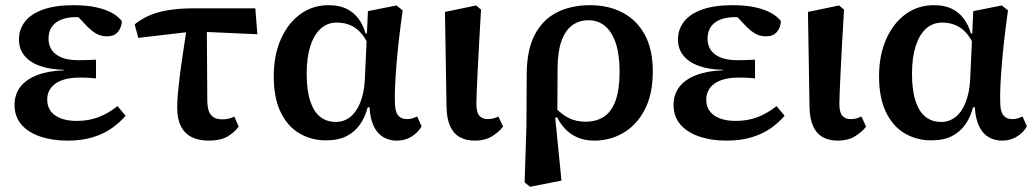

<svg xmlns="http://www.w3.org/2000/svg" viewBox="-20 -528 3985 740"><path d="M240 14Q181 14 134.5 -2Q88 -18 62 -48.5Q36 -79 36 -123Q36 -165 59 -194Q82 -223 124.5 -239Q167 -255 226 -257V-259Q174 -260 135 -273.5Q96 -287 74.5 -313Q53 -339 53 -376Q53 -415 76.5 -445Q100 -475 147 -491.5Q194 -508 263 -508Q313 -508 350 -500Q387 -492 412 -478Q437 -464 450 -446Q448 -421 434 -404.5Q420 -388 392 -388Q376 -388 362.5 -393Q349 -398 335 -409Q321 -420 303 -440L265 -480L338 -476L365 -451Q346 -456 323.5 -459Q301 -462 274 -462Q239 -462 215 -452Q191 -442 179 -423.5Q167 -405 167 -379Q167 -353 180 -334.5Q193 -316 218.5 -306Q244 -296 282 -296Q300 -296 315.5 -296.5Q331 -297 350 -298V-226Q330 -228 316 -228.5Q302 -229 287 -229Q255 -229 231 -222.5Q207 -216 192 -204.5Q177 -193 169.5 -178Q162 -163 162 -144Q162 -119 174.5 -101Q187 -83 212.5 -72.5Q238 -62 276 -62Q323 -62 361 -77Q399 -92 433 -119L464 -82Q442 -56 411 -34Q380 -12 337.5 1Q295 14 240 14Z M513 -382 499 -434Q522 -453 552.5 -467Q583 -481 626.5 -488.5Q670 -496 732 -496H964L972 -396L727 -407ZM785 14Q746 14 719 0.5Q692 -13 677.5 -41Q663 -69 663 -113Q663 -138 665.5 -166.5Q668 -195 672.5 -232Q677 -269 684.5 -318.5Q692 -368 702 -435H777L779 -137Q780 -99 794.5 -83.5Q809 -68 836 -68Q851 -68 862.5 -71Q874 -74 883 -79L900 -40Q883 -17 856 -1.5Q829 14 785 14Z M1236 13Q1180 13 1134 -14Q1088 -41 1061.5 -96Q1035 -151 1035 -234Q1035 -315 1062.5 -377Q1090 -439 1137.5 -473.5Q1185 -508 1246 -508Q1288 -508 1316 -494Q1344 -480 1362 -455.5Q1380 -431 1389 -399H1420L1408 -335Q1395 -371 1376.5 -394.5Q1358 -418 1333.5 -429.5Q1309 -441 1278 -441Q1242 -441 1216 -417.5Q1190 -394 1176 -350Q1162 -306 1162 -244Q1162 -179 1176 -137.5Q1190 -96 1215 -77Q1240 -58 1274 -58Q1305 -58 1329 -76.5Q1353 -95 1368 -131.5Q1383 -168 1386 -219L1394 -393L1398 -485L1508 -507L1532 -488Q1525 -439 1519 -388Q1513 -337 1509 -290Q1505 -243 1503 -203Q1501 -163 1502 -135Q1502 -100 1513.5 -84.5Q1525 -69 1549 -69Q1562 -69 1571.5 -72.5Q1581 -76 1588 -79L1605 -41Q1592 -18 1567 -2Q1542 14 1509 14Q1482 14 1459 1.5Q1436 -11 1421.5 -39.5Q1407 -68 1404 -115L1397 -114Q1388 -78 1368 -49Q1348 -20 1316 -3.5Q1284 13 1236 13Z M1811 14Q1775 14 1751 0Q1727 -14 1714.5 -42.5Q1702 -71 1701 -115L1695 -482L1815 -507L1834 -491Q1830 -420 1826.5 -360.5Q1823 -301 1821 -255Q1819 -209 1817.5 -177Q1816 -145 1816 -128Q1816 -95 1827.5 -82Q1839 -69 1860 -69Q1873 -69 1883 -72Q1893 -75 1901 -79L1919 -40Q1903 -19 1876 -2.5Q1849 14 1811 14Z M2002 175 2009 -44 2010 -240Q2010 -334 2040.5 -393Q2071 -452 2126 -480Q2181 -508 2254 -508Q2326 -508 2380.5 -479Q2435 -450 2465.5 -393.5Q2496 -337 2496 -253Q2496 -165 2465 -105.5Q2434 -46 2382.5 -16Q2331 14 2271 14Q2235 14 2206.5 2Q2178 -10 2157 -32.5Q2136 -55 2122 -87H2100L2105 -129Q2127 -104 2147.5 -88.5Q2168 -73 2190 -66Q2212 -59 2237 -59Q2280 -59 2309.5 -79.5Q2339 -100 2353.5 -143Q2368 -186 2368 -252Q2368 -317 2353.5 -361Q2339 -405 2312 -427.5Q2285 -450 2248 -450Q2212 -450 2185.5 -430.5Q2159 -411 2144.5 -371.5Q2130 -332 2129 -269L2128 -78L2120 -73L2144 168L2023 192Z M2780 14Q2721 14 2674.5 -2Q2628 -18 2602 -48.5Q2576 -79 2576 -123Q2576 -165 2599 -194Q2622 -223 2664.5 -239Q2707 -255 2766 -257V-259Q2714 -260 2675 -273.5Q2636 -287 2614.5 -313Q2593 -339 2593 -376Q2593 -415 2616.5 -445Q2640 -475 2687 -491.5Q2734 -508 2803 -508Q2853 -508 2890 -500Q2927 -492 2952 -478Q2977 -464 2990 -446Q2988 -421 2974 -404.5Q2960 -388 2932 -388Q2916 -388 2902.5 -393Q2889 -398 2875 -409Q2861 -420 2843 -440L2805 -480L2878 -476L2905 -451Q2886 -456 2863.5 -459Q2841 -462 2814 -462Q2779 -462 2755 -452Q2731 -442 2719 -423.5Q2707 -405 2707 -379Q2707 -353 2720 -334.5Q2733 -316 2758.5 -306Q2784 -296 2822 -296Q2840 -296 2855.5 -296.5Q2871 -297 2890 -298V-226Q2870 -228 2856 -228.5Q2842 -229 2827 -229Q2795 -229 2771 -222.5Q2747 -216 2732 -204.5Q2717 -193 2709.5 -178Q2702 -163 2702 -144Q2702 -119 2714.5 -101Q2727 -83 2752.5 -72.5Q2778 -62 2816 -62Q2863 -62 2901 -77Q2939 -92 2973 -119L3004 -82Q2982 -56 2951 -34Q2920 -12 2877.5 1Q2835 14 2780 14Z M3210 14Q3174 14 3150 0Q3126 -14 3113.5 -42.5Q3101 -71 3100 -115L3094 -482L3214 -507L3233 -491Q3229 -420 3225.5 -360.5Q3222 -301 3220 -255Q3218 -209 3216.5 -177Q3215 -145 3215 -128Q3215 -95 3226.5 -82Q3238 -69 3259 -69Q3272 -69 3282 -72Q3292 -75 3300 -79L3318 -40Q3302 -19 3275 -2.5Q3248 14 3210 14Z M3569 13Q3513 13 3467 -14Q3421 -41 3394.5 -96Q3368 -151 3368 -234Q3368 -315 3395.5 -377Q3423 -439 3470.5 -473.5Q3518 -508 3579 -508Q3621 -508 3649 -494Q3677 -480 3695 -455.5Q3713 -431 3722 -399H3753L3741 -335Q3728 -371 3709.5 -394.5Q3691 -418 3666.5 -429.5Q3642 -441 3611 -441Q3575 -441 3549 -417.5Q3523 -394 3509 -350Q3495 -306 3495 -244Q3495 -179 3509 -137.5Q3523 -96 3548 -77Q3573 -58 3607 -58Q3638 -58 3662 -76.5Q3686 -95 3701 -131.5Q3716 -168 3719 -219L3727 -393L3731 -485L3841 -507L3865 -488Q3858 -439 3852 -388Q3846 -337 3842 -290Q3838 -243 3836 -203Q3834 -163 3835 -135Q3835 -100 3846.5 -84.5Q3858 -69 3882 -69Q3895 -69 3904.5 -72.5Q3914 -76 3921 -79L3938 -41Q3925 -18 3900 -2Q3875 14 3842 14Q3815 14 3792 1.5Q3769 -11 3754.5 -39.5Q3740 -68 3737 -115L3730 -114Q3721 -78 3701 -49Q3681 -20 3649 -3.5Q3617 13 3569 13Z"/></svg>

Font: Source Serif 4 SemiBold
Style: Regular
Weight: 600
Designer: Frank Grießhammer
Foundry: Adobe Systems Incorporated
Version: Version 4.004;hotconv 1.0.116;makeotfexe 2.5.65601